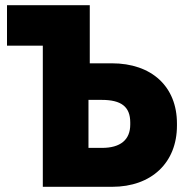

<svg xmlns="http://www.w3.org/2000/svg" viewBox="-20 -720 731 740"><path d="M145 0H412C564 0 662 -93 662 -236V-244C662 -386 565 -476 411 -476H326V-700H7V-544H145ZM321 -150V-335H372C447 -335 482 -309 482 -248V-240C482 -181 444 -150 373 -150Z"/></svg>

Font: Fixel Text ExtraBold
Style: Regular
Weight: 800
Width: 4
Designer: AlfaBravo + MacPaw
Foundry: Kyrylo Tkachov, Marchela Mozhyna, Serhii Makarenko, Maria Weinstein, Zakhar Kryvoshyya
Version: Version 1.211